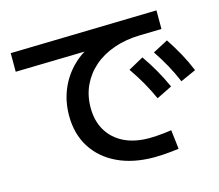

<svg xmlns="http://www.w3.org/2000/svg" viewBox="-109 -879 1218 1066"><g transform="rotate(-15 500.0 -345.5)"><path d="M652 47Q531 47 441.5 4.5Q352 -38 303 -115.5Q254 -193 254 -298Q254 -380 283.5 -450Q313 -520 367.5 -572.5Q422 -625 497 -653L507 -622L31 -611V-718L874 -738V-631L747 -628Q667 -626 599.5 -602.5Q532 -579 483.5 -537Q435 -495 408 -437.5Q381 -380 381 -310Q381 -234 414 -178.5Q447 -123 507.5 -93Q568 -63 653 -63Q671 -63 693.5 -64.5Q716 -66 739.5 -68.5Q763 -71 781 -74L794 36Q773 39 748 41.5Q723 44 698 45.5Q673 47 652 47ZM754 -265Q731 -316 704.5 -362.5Q678 -409 644 -458L731 -506Q765 -457 792 -409.5Q819 -362 843 -309ZM906 -322Q884 -374 858.5 -420.5Q833 -467 800 -516L887 -562Q920 -512 946.5 -464Q973 -416 995 -362Z"/></g></svg>

Font: M PLUS 1 SemiBold
Style: Regular
Weight: 600
Designer: Coji Morishita
Foundry: UNDERFOREST DESIGN
Version: Version 1.001